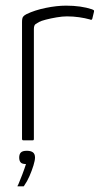

<svg xmlns="http://www.w3.org/2000/svg" viewBox="-20 -497 362 680"><path d="M214 -477Q267 -477 306 -464Q308 -463 311 -461.5Q314 -460 313 -456L307 -431Q306 -428 304 -427Q302 -426 299 -428Q281 -433 260 -436Q239 -439 217 -439Q201 -439 180.5 -435.5Q160 -432 142.5 -427.5Q125 -423 118 -419Q113 -416 106.5 -412Q100 -408 100 -394V-6Q100 -2 99 -1Q98 0 95 0H63Q61 0 59.5 -1Q58 -2 58 -5V-419Q58 -433 62 -438Q66 -443 74 -447Q103 -461 142 -469Q181 -477 214 -477ZM104 61Q104 71 98.5 89Q93 107 84.5 126.5Q76 146 66 160Q65 163 63 163Q61 163 54 163Q47 163 42 163Q42 162 42 161.5Q42 161 45 156Q51 142 59 121Q67 100 72 84Q58 84 53 78Q48 72 48 61Q48 49 54 43Q60 37 75 37Q89 37 96.5 42.5Q104 48 104 61Z"/></svg>

Font: Glory Thin ExtraLight
Style: Regular
Weight: 250
Version: Version 1.011